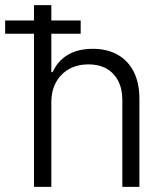

<svg xmlns="http://www.w3.org/2000/svg" viewBox="-61 -727 634 747"><path d="M138.7 0H71.3V-595.7H-41V-647.5H71.3V-707H138.7V-647.5H252.9V-595.7H138.7V-446.3H143.6Q163.1 -489.7 202.4 -513.4Q241.7 -537.1 300.8 -537.1Q355 -537.1 395.8 -514.6Q436.5 -492.2 459 -448.5Q481.4 -404.8 481.4 -342.8V0H415V-337.9Q415 -380.9 398.9 -412.1Q382.8 -443.4 353.3 -460Q323.7 -476.6 283.2 -476.6Q241.2 -476.6 208.5 -458.7Q175.8 -440.9 157.2 -407.5Q138.7 -374 138.7 -329.1Z"/></svg>

Font: Pretendard GOV Light
Style: Regular
Weight: 300
Designer: Base glyphs from Inter by Rasmus Andersson; Hangeul glyphs from Noto Sans CJK(Source Han Sans) by Jang Soo-young and Kan
Foundry: Kil Hyung-jin
Version: Version 1.309